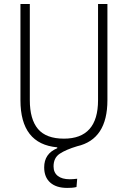

<svg xmlns="http://www.w3.org/2000/svg" viewBox="-20 -713 626 940"><path d="M308.6 207Q255.4 207 225.8 180.7Q196.3 154.3 196.3 106.4Q196.3 39.1 260.3 12.7V8.3Q80.1 -7.8 80.1 -222.7V-693.4H126V-222.7Q126 -128.9 166 -81.5Q206.1 -34.2 293 -34.2Q460 -34.2 460 -222.7V-693.4H505.9V-222.7Q505.9 -30.8 357.9 2.9Q302.7 19.5 272.5 39.6Q242.2 59.6 242.2 101.6Q242.2 131.8 262.9 148.2Q283.7 164.6 321.3 164.6Q335.9 164.6 357.9 162.1L354.5 202.6Q342.8 205.6 330.6 206.3Q318.4 207 308.6 207Z"/></svg>

Font: Cascadia Code NF ExtraLight
Style: Regular
Weight: 200
Monospace: yes
Designer: Aaron Bell
Foundry: Saja Typeworks
Version: Version 2404.023; ttfautohint (v1.8.4)